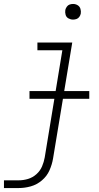

<svg xmlns="http://www.w3.org/2000/svg" viewBox="-49 -745 501 970"><path d="M-29 205H46Q76 205 106.5 196.5Q137 188 162.5 166.5Q188 145 201 115.5Q214 86 219 56L316 -530H140V-491H266L177 50Q173 73 163.5 95.5Q154 118 135 135Q116 152 92.5 159Q69 166 46 166H-29ZM320 -646Q329 -646 337.5 -649Q346 -652 351.5 -659.5Q357 -667 359 -676Q361 -688 357.5 -700Q354 -712 343.5 -718.5Q333 -725 320 -725Q311 -725 302.5 -722Q294 -719 288.5 -711Q283 -703 281 -695Q279 -682 282.5 -670Q286 -658 297 -652Q308 -646 320 -646ZM100 -246H402V-285H100Z"/></svg>

Font: Iosevka Sparkle Extralight
Style: Italic
Weight: 200
Italic angle: -9°
Designer: Belleve Invis
Foundry: Belleve Invis
Version: Version 4.5.0; ttfautohint (v1.8.3)